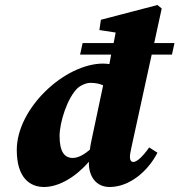

<svg xmlns="http://www.w3.org/2000/svg" viewBox="-20 -731 717 767"><path d="M218 -188C218 -242 249 -341 291 -380C301 -389 323 -400 341 -400C364 -400 379 -396 392 -390L345 -168C343 -157 340 -145 339 -133C319 -116 294 -100 271 -100C238 -100 218 -124 218 -188ZM505 -142 586 -513H667L677 -559H596L626 -697L609 -711L383 -652L377 -611L442 -601L434 -559H310L300 -513H424L417 -475C409 -476 400 -477 392 -477C239 -477 47 -299 47 -132C47 -21 99 16 156 16C215 16 283 -24 335 -85C335 -83 335 -82 335 -80C335 -27 363 16 418 16C496 16 570 -45 609 -121L576 -142C547 -101 525 -84 513 -84C504 -84 499 -91 499 -104C499 -114 501 -122 505 -142Z"/></svg>

Font: Source Serif Pro Black
Style: Italic
Weight: 900
Italic angle: -12°
Designer: Frank Grießhammer
Foundry: Adobe Systems Incorporated
Version: Version 3.001;hotconv 1.0.111;makeotfexe 2.5.65597